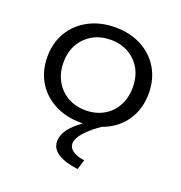

<svg xmlns="http://www.w3.org/2000/svg" viewBox="-125 -575 849 899"><g transform="rotate(20 300.0 -125.0)"><path d="M299 8Q225 8 167.5 -22Q110 -52 78 -105.5Q46 -159 46 -229Q46 -299 78 -352.5Q110 -406 167.5 -436.5Q225 -467 299 -467Q374 -467 431 -436.5Q488 -406 519.5 -352.5Q551 -299 551 -229Q551 -159 519.5 -105.5Q488 -52 431 -22Q374 8 299 8ZM299 -54Q349 -54 388 -76Q427 -98 449 -138Q471 -178 471 -230Q471 -283 449 -322Q427 -361 388 -383Q349 -405 299 -405Q249 -405 210 -383Q171 -361 148.5 -322Q126 -283 126 -230Q126 -178 148.5 -138Q171 -98 210 -76Q249 -54 299 -54ZM374 168 359 217Q298 210 261 187.5Q224 165 224 127Q224 87 262.5 47Q301 7 369 -28L402 -10Q356 20 325.5 53Q295 86 295 113Q295 134 315.5 148.5Q336 163 374 168Z"/></g></svg>

Font: Inconsolata Expanded
Style: Regular
Weight: 400
Width: 7
Monospace: yes
Designer: Raph Levien, Cyreal, Brenton Simpson
Foundry: Raph Levien, Cyreal, Google
Version: Version 3.000; ttfautohint (v1.8.2.53-6de2)